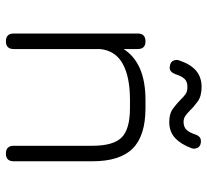

<svg xmlns="http://www.w3.org/2000/svg" viewBox="-46 -656 702 650"><g transform="rotate(90 305.0 -331.0)"><path d="M120 0Q93.5 0 93.5 -26.5V-446.5Q93.5 -472.5 120 -472.5Q146 -472.5 146 -446.5V-398.5Q193.5 -472.5 318 -472.5H346Q439.5 -472.5 482.8 -429.2Q526 -386 526 -292.5V-26.5Q526 0 500 0Q473.5 0 473.5 -26.5V-292.5Q473.5 -364 445.2 -392Q417 -420 346 -420H318Q240.5 -420 196 -395.5Q151.5 -371 146 -319V-26.5Q146 0 120 0ZM393 -553Q364.5 -553 347.2 -566Q330 -579 319 -590Q307.5 -602 298.5 -608.2Q289.5 -614.5 274.5 -614.5Q256 -614.5 246.8 -604.5Q237.5 -594.5 230.5 -572Q227 -563.5 220.8 -558.2Q214.5 -553 204 -555Q189 -557 185 -567.8Q181 -578.5 184.5 -586.5Q197.5 -625.5 219.5 -644Q241.5 -662.5 274.5 -662.5Q305.5 -662.5 324 -649Q342.5 -635.5 353.5 -623.5Q367 -610.5 374.8 -606Q382.5 -601.5 393 -601.5Q409.5 -601.5 419 -611Q428.5 -620.5 435.5 -642Q439 -651.5 444.8 -656.2Q450.5 -661 462.5 -660Q477 -658 481 -647.5Q485 -637 482 -629Q468.5 -592.5 447.2 -572.8Q426 -553 393 -553Z"/></g></svg>

Font: Jura Light
Style: Regular
Weight: 400
Version: Version 5.106